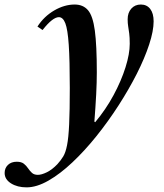

<svg xmlns="http://www.w3.org/2000/svg" viewBox="-155 -554 706 828"><path d="M-40.5 254Q-80 254 -107.5 236.8Q-135 219.5 -135 192Q-135 171 -120.8 157.2Q-106.5 143.5 -82.5 143.5Q-63 143.5 -52.2 152Q-41.5 160.5 -34 171.8Q-26.5 183 -17.2 191.5Q-8 200 8.5 200Q24 200 46.8 189Q69.5 178 92.5 154Q107.5 137.5 117.8 120.5Q128 103.5 134.2 72Q140.5 40.5 143.2 -17.8Q146 -76 146 -174.5Q146 -294 141.5 -360.5Q137 -427 126.8 -453.5Q116.5 -480 99 -480Q72 -480 28.5 -424.5L6.5 -439.5Q35 -483.5 79 -509Q123 -534.5 167 -534.5Q203.5 -534.5 224.5 -510Q245.5 -485.5 254 -422Q262.5 -358.5 262.5 -242Q262.5 -199 259.8 -146.5Q257 -94 252 -29.5L255.5 -27Q301.5 -82 334.8 -143.8Q368 -205.5 386.2 -263.5Q404.5 -321.5 404.5 -365Q404.5 -393 402.2 -410Q400 -427 397.8 -440.2Q395.5 -453.5 395.5 -471Q395.5 -499 411.2 -516.8Q427 -534.5 452.5 -534.5Q478 -534.5 492.8 -515.5Q507.5 -496.5 507.5 -462Q507.5 -420.5 488.2 -361.8Q469 -303 434.8 -235.5Q400.5 -168 356 -99Q311.5 -30 260.8 33.2Q210 96.5 157.2 146.2Q104.5 196 53.8 225Q3 254 -40.5 254Z"/></svg>

Font: Libre Caslon Text Medium Italic
Style: Regular
Weight: 500
Italic angle: -22.583°
Designer: Pablo Impallari, Rodrigo Fuenzalida, Katja Schimmel
Foundry: Pablo Impallari, Rodrigo Fuenzalida
Version: Version 2.000